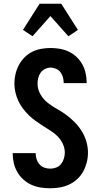

<svg xmlns="http://www.w3.org/2000/svg" viewBox="-20 -1000 540 1028"><path d="M249 8Q223 8 197.5 4Q172 0 148.5 -10.5Q125 -21 105.5 -38.5Q86 -56 73 -78.5Q60 -101 54 -126Q48 -151 48 -177V-180H171V-178Q171 -163 176 -147.5Q181 -132 191.5 -120Q202 -108 217.5 -102.5Q233 -97 249 -97Q265 -97 281 -103Q297 -109 307 -122Q317 -135 322 -151Q327 -167 327 -183Q327 -207 316.5 -229.5Q306 -252 289.5 -269Q273 -286 252.5 -299Q232 -312 211.5 -325Q191 -338 171.5 -352Q152 -366 135 -382.5Q118 -399 103 -418.5Q88 -438 78 -460Q68 -482 62.5 -505.5Q57 -529 57 -553Q57 -578 63 -603.5Q69 -629 81 -651.5Q93 -674 111 -692.5Q129 -711 152 -722.5Q175 -734 200.5 -738.5Q226 -743 251 -743Q276 -743 301.5 -738.5Q327 -734 349.5 -723Q372 -712 390.5 -694.5Q409 -677 421 -655Q433 -633 438.5 -608Q444 -583 444 -558V-555H321V-556Q321 -571 317 -586Q313 -601 304 -613Q295 -625 280.5 -631.5Q266 -638 251 -638Q236 -638 221.5 -631Q207 -624 198 -611.5Q189 -599 185 -583.5Q181 -568 181 -552Q181 -522 196.5 -495Q212 -468 235.5 -449.5Q259 -431 285.5 -416.5Q312 -402 336 -384Q360 -366 381.5 -344Q403 -322 418.5 -296.5Q434 -271 442.5 -242Q451 -213 451 -183Q451 -156 444.5 -130.5Q438 -105 425.5 -82Q413 -59 393.5 -41Q374 -23 350.5 -12Q327 -1 301 3.5Q275 8 249 8ZM346 -806 250 -914 154 -806 103 -840 192 -980H308L397 -840Q384 -831 371.5 -822.5Q359 -814 346 -806Z"/></svg>

Font: Iosevka SS18 Extrabold
Style: Regular
Weight: 800
Monospace: yes
Designer: Belleve Invis
Foundry: Belleve Invis
Version: Version 25.1.1; ttfautohint (v1.8.4)